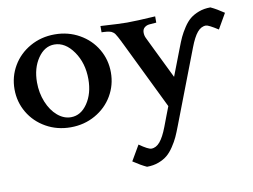

<svg xmlns="http://www.w3.org/2000/svg" viewBox="-81 -610 1325 1004"><g transform="rotate(-10 581.5 -108.5)"><path d="M1163.1 -447.3 1116.7 -366.7Q1066.4 -398.9 1053.2 -398.9Q1027.3 -398.9 1007.1 -374.5Q986.8 -350.1 967.3 -298.8Q908.2 -146 817.4 91.8Q804.7 125.5 794.4 147.9Q784.2 170.4 766.8 196.5Q749.5 222.7 730.7 238.3Q711.9 253.9 684.1 264.4Q656.2 274.9 622.1 274.9Q591.8 261.2 550.8 233.9L598.1 152.8Q644.5 185.5 661.1 185.5Q686.5 185.5 707 161.1Q727.5 136.7 747.1 85.4Q754.4 65.4 768.6 28.6Q782.7 -8.3 786.6 -18.1L609.9 -380.9Q609.4 -382.8 607.4 -385.7Q605.5 -388.7 605 -390.6L605.5 -390.1Q587.9 -425.3 579.6 -437Q575.7 -442.4 570.3 -446.3Q564.9 -450.2 560.8 -452.1Q556.6 -454.1 548.6 -455.6Q540.5 -457 536.9 -457.3Q533.2 -457.5 522.9 -458.3Q512.7 -459 509.8 -459V-492.2Q611.3 -485.8 649.9 -485.8Q697.8 -485.8 800.3 -492.2V-459L762.7 -456.1Q747.6 -454.6 736.8 -445.3Q726.1 -436 726.1 -418.9Q726.1 -402.8 732.9 -389.2Q748.5 -356.9 766.8 -319.3Q785.2 -281.7 807.9 -235.1Q830.6 -188.5 842.8 -163.6Q879.9 -259.3 897.5 -305.7Q910.2 -339.4 920.4 -361.6Q930.7 -383.8 948 -410.2Q965.3 -436.5 984.1 -451.9Q1002.9 -467.3 1030.8 -477.8Q1058.6 -488.3 1092.8 -488.3Q1125.5 -473.1 1163.1 -447.3ZM43 -120.4Q9.8 -176.8 9.8 -244.1Q9.8 -311.5 43 -367.9Q76.2 -424.3 135 -457.5Q193.8 -490.7 265.6 -490.7Q337.4 -490.7 396.2 -457.5Q455.1 -424.3 488.3 -367.9Q521.5 -311.5 521.5 -244.1Q521.5 -176.8 488.3 -120.4Q455.1 -64 396.2 -30.8Q337.4 2.4 265.6 2.4Q193.8 2.4 135 -30.8Q76.2 -64 43 -120.4ZM254.9 -439Q203.1 -439 167.5 -387Q131.8 -335 131.8 -259.3Q131.8 -203.1 151.6 -154.5Q171.4 -106 204.6 -77.6Q237.8 -49.3 275.9 -49.3Q328.6 -49.3 364 -101.6Q399.4 -153.8 399.4 -230Q399.4 -315.4 356.2 -377.2Q313 -439 254.9 -439Z"/></g></svg>

Font: Flanker
Style: Bold
Weight: 700
Designer: Flanker
Foundry: Flanker
Version: Version 2.021